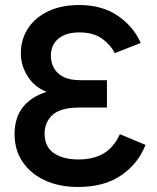

<svg xmlns="http://www.w3.org/2000/svg" viewBox="-20 -732 626 764"><path d="M290.5 12Q216 12 159 -14.2Q102 -40.5 70 -87.8Q38 -135 38 -198Q38 -263.5 70.8 -305.2Q103.5 -347 165.5 -366.5Q116.5 -386 89.8 -428.8Q63 -471.5 63 -519.5Q63 -576 91.8 -619.5Q120.5 -663 172.5 -687.5Q224.5 -712 294.5 -712Q387 -712 449.5 -668.8Q512 -625.5 540 -561L436.5 -520.5Q420.5 -553.5 386.2 -578.2Q352 -603 295.5 -603Q242.5 -603 212.5 -578.2Q182.5 -553.5 182.5 -511Q182.5 -466 212.2 -439.5Q242 -413 298 -413H405.5V-304H295Q222 -304 189.8 -275.2Q157.5 -246.5 157.5 -200Q157.5 -148 194.2 -122.8Q231 -97.5 292.5 -97.5Q351.5 -97.5 392 -121.2Q432.5 -145 457 -198L559 -155.5Q531 -82.5 463.5 -35.2Q396 12 290.5 12Z"/></svg>

Font: Overpass SemiBold
Style: Regular
Weight: 600
Designer: Delve Withrington, Dave Bailey, Thomas Jockin
Foundry: Delve Fonts LLC
Version: Version 4.000